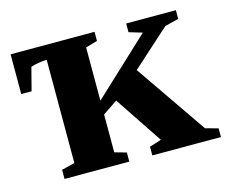

<svg xmlns="http://www.w3.org/2000/svg" viewBox="-73 -558 779 656"><g transform="rotate(-15 316.5 -229.5)"><path d="M390.6 0V-30.8L432.6 -43.9L319.8 -212.9L267.6 -177.7V-43.9L309.1 -32.2V0H80.1V-32.2L126.5 -43.9V-408.7H122.1Q113.3 -408.7 96.9 -406Q80.6 -403.3 69.8 -399.4L48.8 -318.4H12.2V-459H309.1V-426.8L267.6 -415V-226.6L467.8 -413.6L420.9 -427.7V-458.5H596.7V-427.7L547.9 -415.5L414.6 -295.4L588.4 -43L633.3 -30.8V0Z"/></g></svg>

Font: Tinos
Style: Bold
Weight: 700
Designer: Steve Matteson
Foundry: Monotype Imaging Inc.
Version: Version 1.23